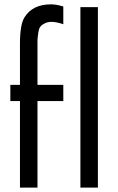

<svg xmlns="http://www.w3.org/2000/svg" viewBox="-20 -1183 541 878"><path d="M427.7 -1150.4Q427.7 -943.4 427.7 -325.2Q408.2 -325.2 347.7 -325.2Q347.7 -531.2 347.7 -1150.4Q368.2 -1150.4 427.7 -1150.4ZM151.4 -720.7Q151.4 -622.1 151.4 -325.2Q130.9 -325.2 71.3 -325.2Q71.3 -423.8 71.3 -720.7Q59.6 -720.7 27.3 -720.7Q27.3 -739.3 27.3 -794.9Q38.1 -794.9 71.3 -794.9Q71.3 -841.8 71.3 -982.4Q71.3 -1070.3 91.8 -1103.5Q128.9 -1163.1 212.9 -1163.1Q238.3 -1163.1 269.5 -1153.3Q269.5 -1126 269.5 -1072.3Q237.3 -1083 215.8 -1083Q197.3 -1083 184.6 -1076.2Q171.9 -1070.3 165 -1061.5Q158.2 -1053.7 155.3 -1034.2Q152.3 -1014.6 151.4 -1000Q151.4 -986.3 151.4 -954.1Q151.4 -901.4 151.4 -794.9Q180.7 -794.9 269.5 -794.9Q269.5 -776.4 269.5 -720.7Q240.2 -720.7 151.4 -720.7Z"/></svg>

Font: Das Gitter
Style: Book
Weight: 400
Version: Version 006.000